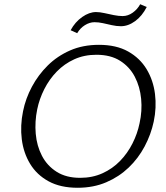

<svg xmlns="http://www.w3.org/2000/svg" viewBox="-20 -879 783 908"><path d="M347 9Q266 9 210 -21.5Q154 -52 122.5 -104Q91 -156 83 -220.5Q75 -285 89 -353Q101 -413 131 -469Q161 -525 206 -569.5Q251 -614 311.5 -640.5Q372 -667 448 -667Q530 -667 586 -635.5Q642 -604 673.5 -551.5Q705 -499 713 -434.5Q721 -370 707 -304Q694 -243 664 -186.5Q634 -130 588.5 -86.5Q543 -43 482.5 -17Q422 9 347 9ZM359 -38Q417 -38 464.5 -59.5Q512 -81 547.5 -117.5Q583 -154 606.5 -200.5Q630 -247 640 -296Q653 -354 647.5 -411.5Q642 -469 617.5 -516Q593 -563 548 -591.5Q503 -620 436 -620Q378 -620 331 -598.5Q284 -577 248.5 -540.5Q213 -504 189.5 -457.5Q166 -411 156 -362Q144 -304 149 -246.5Q154 -189 178.5 -142Q203 -95 248 -66.5Q293 -38 359 -38ZM345 -722 314 -736Q335 -775 368.5 -798.5Q402 -822 434 -822Q452 -822 474 -817Q496 -812 518.5 -807.5Q541 -803 560 -803Q585 -803 607.5 -819Q630 -835 643 -859L674 -846Q652 -803 619 -779Q586 -755 552 -755Q531 -755 509 -760Q487 -765 466.5 -769.5Q446 -774 427 -774Q404 -774 381.5 -760Q359 -746 345 -722Z"/></svg>

Font: Ysabeau Infant Light
Style: Italic
Weight: 300
Italic angle: -12°
Designer: Christian Thalmann (Catharsis Fonts)
Version: Version 2.001;gftools[0.9.30]; featfreeze: ss01,ss02,lnum